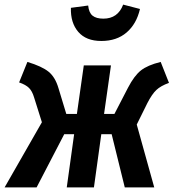

<svg xmlns="http://www.w3.org/2000/svg" viewBox="-34 -814 754 834"><path d="M700 -454Q664 -441 645 -423Q626 -405 606 -366L560 -273L636 0H508L451 -231H406L374 0H256L288 -231H245L125 0H-14L148 -283L114 -391Q106 -418 92 -432Q78 -446 49 -456L85 -545Q148 -526 177 -502.5Q206 -479 220 -431L254 -319H300L330 -530H448L418 -319H463L522 -433Q549 -485 578 -508Q607 -531 664 -545ZM274 -780 349 -790Q352 -759 368 -746Q384 -733 415 -733Q478 -733 501 -794L574 -775Q559 -710 516 -673Q473 -636 406 -636Q340 -636 306 -675.5Q272 -715 274 -780Z"/></svg>

Font: Fira Sans Condensed SemiBold
Style: Italic
Weight: 600
Width: 3
Italic angle: -8°
Designer: bBox Type GmbH & Carrois Corporate GbR & Edenspiekermann AG
Foundry: bBox Type GmbH & Carrois Corporate GbR & Edenspiekermann AG
Version: Version 4.301